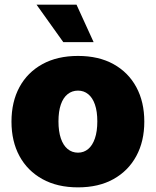

<svg xmlns="http://www.w3.org/2000/svg" viewBox="-20 -786 662 816"><path d="M311.5 10.3Q223.6 10.3 160.2 -24.9Q96.7 -60.1 62.7 -122.8Q28.8 -185.5 28.8 -269Q28.8 -353 62.7 -415.8Q96.7 -478.5 160.2 -513.4Q223.6 -548.3 311.5 -548.3Q399.4 -548.3 462.4 -513.4Q525.4 -478.5 559.3 -415.8Q593.3 -353 593.3 -269Q593.3 -185.5 559.3 -122.8Q525.4 -60.1 462.4 -24.9Q399.4 10.3 311.5 10.3ZM311.5 -137.2Q336.4 -137.2 355 -152.8Q373.5 -168.5 383.5 -198.2Q393.6 -228 393.6 -270Q393.6 -312.5 383.5 -341.6Q373.5 -370.6 355 -385.7Q336.4 -400.9 311.5 -400.9Q286.1 -400.9 267.3 -385.7Q248.5 -370.6 238.5 -341.6Q228.5 -312.5 228.5 -270Q228.5 -228 238.5 -198.2Q248.5 -168.5 267.3 -152.8Q286.1 -137.2 311.5 -137.2ZM249 -606.9 135.3 -766.1H305.2L377.9 -606.9Z"/></svg>

Font: Inter 17pt Black
Style: Regular
Weight: 900
Version: Version 4.001;git-66647c0bb